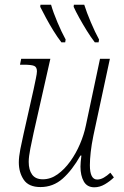

<svg xmlns="http://www.w3.org/2000/svg" viewBox="-20 -786 527 816"><path d="M381 10Q350 10 336 -15Q322 -40 322 -78Q322 -87 323 -98Q324 -109 326 -125H322Q287 -63 246.5 -27Q206 9 152 9Q102 9 81 -22Q60 -53 60 -96Q60 -119 66.5 -152.5Q73 -186 80 -216L123 -407Q128 -431 132.5 -452.5Q137 -474 137 -483Q137 -501 125 -506Q113 -511 81 -511H65L70 -536H194L123 -222Q116 -190 109 -155Q102 -120 102 -98Q102 -64 116.5 -44Q131 -24 162 -24Q195 -24 224.5 -45Q254 -66 278.5 -100Q303 -134 320 -174Q337 -214 345 -253L405 -536H447L377 -210Q369 -171 365.5 -139.5Q362 -108 362 -84Q362 -23 393 -23Q407 -23 421 -31Q435 -39 449 -52L464 -32Q448 -16 426 -3Q404 10 381 10ZM383 -606Q366 -628 349 -655.5Q332 -683 317 -710Q302 -737 293 -757L294 -766H338Q348 -734 366 -691.5Q384 -649 401 -618L399 -606ZM241 -606Q224 -628 207 -655.5Q190 -683 175.5 -710Q161 -737 151 -757L152 -766H197Q206 -734 224 -691.5Q242 -649 259 -618L257 -606Z"/></svg>

Font: Noto Serif SemiCondensed ExtraLight
Style: Italic
Weight: 200
Width: 4
Italic angle: -12°
Designer: Monotype Design Team
Foundry: Monotype Imaging Inc.
Version: Version 2.013